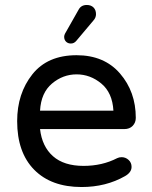

<svg xmlns="http://www.w3.org/2000/svg" viewBox="-20 -742 610 772"><path d="M469 -110Q485 -110 497 -99Q509 -88 509 -71Q509 -49 483 -34Q406 10 308 10Q186 10 117.5 -59.5Q49 -129 49 -255Q49 -366 110 -443Q171 -520 288 -520Q399 -520 462.5 -446.5Q526 -373 526 -268Q526 -249 513.5 -236Q501 -223 480 -223H141Q149 -153 193 -114Q237 -75 316 -75Q391 -75 451 -106Q459 -110 469 -110ZM141 -297H436Q432 -369 387.5 -406Q343 -443 288 -443Q233 -443 189 -406Q145 -369 141 -297ZM329 -722Q346 -722 356 -712Q366 -702 366 -685Q366 -671 356 -660L287 -578Q278 -567 265 -567Q253 -567 245.5 -574.5Q238 -582 238 -594Q238 -602 245 -613L296 -703Q306 -722 329 -722Z"/></svg>

Font: Varela Round
Style: Regular
Weight: 400
Designer: Joe Prince
Foundry: Joe Prince
Version: Version 1.000